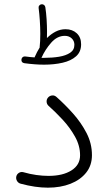

<svg xmlns="http://www.w3.org/2000/svg" viewBox="-20 -847 506 891"><path d="M79.6 -571.8Q80.6 -578.1 85.4 -582Q90.3 -585.9 97.2 -585Q119.1 -582 140.6 -580.6Q140.6 -581.5 141.1 -582.5Q151.4 -606 164.1 -626.5Q163.6 -627 164.1 -629.4Q167 -652.8 167 -690.4Q167 -719.2 164.8 -752Q162.6 -784.7 159.2 -810.1Q158.2 -816.9 162.6 -821.8Q167 -826.7 172.4 -827.1Q179.2 -828.1 184.3 -824Q189.5 -819.8 190.4 -813.5Q194.3 -788.1 196.3 -757.1Q198.2 -726.1 198.2 -700.7Q198.2 -684.6 197.8 -670.4Q216.3 -689 238 -700.2Q259.8 -711.4 284.2 -711.4Q315.9 -711.4 336.2 -692.6Q356.4 -673.8 356.4 -641.6Q356.4 -606.4 333 -585.7Q309.6 -564.9 270.5 -555.9Q231.4 -546.9 184.6 -546.9Q143.6 -546.9 93.3 -553.7Q77.6 -556.2 79.6 -571.8ZM280.8 -680.7Q245.6 -680.7 217.8 -649.2Q189.9 -617.7 172.4 -578.6Q179.7 -578.6 187 -578.6Q222.2 -578.6 253.9 -583.7Q285.6 -588.9 305.4 -602.1Q325.2 -615.2 325.2 -639.2Q325.2 -657.2 312.7 -668.9Q300.3 -680.7 280.8 -680.7ZM55.7 -28.3Q58.1 -38.6 67.6 -44.7Q77.1 -50.8 88.4 -47.9Q118.7 -39.1 148.7 -34.9Q178.7 -30.8 205.1 -30.8Q271.5 -30.8 311.5 -56.2Q351.6 -81.5 351.6 -126Q351.6 -170.9 328.1 -212.9Q304.7 -254.9 270.8 -291.5Q236.8 -328.1 205.1 -356Q196.8 -363.8 196.3 -375Q195.8 -386.2 203.1 -394.5Q210.4 -402.8 221.7 -404.1Q232.9 -405.3 242.2 -397Q280.8 -362.8 318.6 -320.6Q356.4 -278.3 381.6 -229.7Q406.7 -181.2 406.7 -127Q406.7 -79.6 379.9 -45.9Q353 -12.2 306.9 5.9Q260.7 23.9 202.1 23.9Q144 23.9 75.7 5.4Q64.5 2.4 58.8 -7.6Q53.2 -17.6 55.7 -28.3Z"/></svg>

Font: Mikhak-FD Light
Style: Regular
Weight: 300
Designer: Amin Abedi
Version: Version 3.2